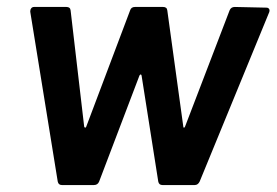

<svg xmlns="http://www.w3.org/2000/svg" viewBox="-20 -532 795 552"><path d="M146 -10 67 -498V-500Q67 -505 70 -508.5Q73 -512 78 -512H171Q182 -512 183 -502L222 -168Q223 -165 225 -165Q227 -165 228 -168L354 -502Q357 -512 368 -512H449Q460 -512 461 -502L507 -168Q507 -165 509 -165Q511 -165 512 -168L640 -502Q644 -512 655 -512L746 -510Q751 -510 753.5 -506.5Q756 -503 754 -497L554 -10Q549 0 540 0H447Q437 0 435 -10L387 -315Q386 -318 384.5 -318Q383 -318 381 -315L265 -10Q261 0 250 0H158Q148 0 146 -10Z"/></svg>

Font: Barlow SemiBold
Style: Italic
Weight: 600
Italic angle: -7°
Designer: Jeremy Tribby
Foundry: Tribby Type
Version: Version 1.408